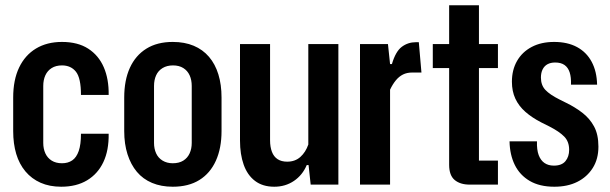

<svg xmlns="http://www.w3.org/2000/svg" viewBox="-20 -700 2313 728"><path d="M212 8Q168 8 134 -7Q100 -22 76.5 -50Q53 -78 41.5 -116.5Q30 -155 30 -203V-330Q30 -397 52.5 -444Q75 -491 116.5 -516Q158 -541 215 -541Q275 -541 314.5 -515.5Q354 -490 373.5 -445Q393 -400 392 -340H287Q287 -404 268 -428Q249 -452 215 -452Q192 -452 176 -442Q160 -432 152 -414.5Q144 -397 144 -374V-158Q144 -136 152 -118.5Q160 -101 176 -91Q192 -81 215 -81Q238 -81 254 -92Q270 -103 278.5 -127.5Q287 -152 287 -193H392Q393 -130 372 -85.5Q351 -41 310.5 -16.5Q270 8 212 8Z M635 8Q591 8 556.5 -6.5Q522 -21 499 -48.5Q476 -76 463.5 -115Q451 -154 451 -203V-330Q451 -396 472.5 -443Q494 -490 535 -515.5Q576 -541 635 -541Q680 -541 714.5 -526.5Q749 -512 772.5 -484.5Q796 -457 808 -418Q820 -379 820 -330V-203Q820 -138 798.5 -90.5Q777 -43 736 -17.5Q695 8 635 8ZM635 -81Q659 -81 675 -91Q691 -101 699 -118.5Q707 -136 707 -158V-374Q707 -397 699 -414.5Q691 -432 675 -442Q659 -452 636 -452Q613 -452 596.5 -442Q580 -432 572 -414.5Q564 -397 564 -374V-158Q564 -136 572 -118.5Q580 -101 596.5 -91Q613 -81 635 -81Z M1263 -533V0H1158L1150 -74H1143Q1127 -36 1094.5 -14Q1062 8 1020 8Q976 8 947 -14Q918 -36 904 -75.5Q890 -115 890 -167V-533H1004V-168Q1004 -143 1011 -124.5Q1018 -106 1032.5 -96.5Q1047 -87 1069 -87Q1099 -87 1119 -105Q1139 -123 1149 -152V-533Z M1345 0V-533H1451L1459 -457H1466Q1480 -505 1503.5 -522.5Q1527 -540 1557 -540H1568L1578 -425H1543Q1523 -425 1508 -417.5Q1493 -410 1481 -395.5Q1469 -381 1459 -360V0Z M1761 0Q1725 0 1704 -17.5Q1683 -35 1683 -75V-680H1796V-91H1868V0ZM1621 -442V-533H1868V-442Z M2082 8Q2026 8 1988.5 -14Q1951 -36 1932 -74.5Q1913 -113 1912 -164H2016Q2015 -132 2022.5 -112Q2030 -92 2044.5 -82Q2059 -72 2080 -72Q2110 -72 2124 -89Q2138 -106 2138 -132Q2138 -163 2119.5 -182Q2101 -201 2064 -220L2032 -236Q1997 -254 1972 -276Q1947 -298 1934 -326Q1921 -354 1921 -390Q1921 -435 1940.5 -469Q1960 -503 1996 -522Q2032 -541 2081 -541Q2132 -541 2168 -521.5Q2204 -502 2223.5 -465.5Q2243 -429 2244 -379H2145Q2146 -407 2140 -425.5Q2134 -444 2120.5 -453.5Q2107 -463 2085 -463Q2068 -463 2056 -456.5Q2044 -450 2037.5 -437Q2031 -424 2031 -406Q2031 -377 2048 -359Q2065 -341 2101 -323L2127 -310Q2160 -294 2188 -272.5Q2216 -251 2232.5 -220.5Q2249 -190 2249 -144Q2249 -97 2227.5 -63Q2206 -29 2169 -10.5Q2132 8 2082 8Z"/></svg>

Font: Hubot Sans Condensed SemiBold
Style: Regular
Weight: 600
Width: 3
Designer: Deni Anggara
Foundry: GitHub, Inc., Subsidiary of Microsoft Corporation
Version: Version 2.000